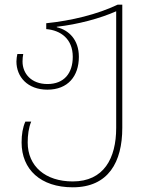

<svg xmlns="http://www.w3.org/2000/svg" viewBox="-20 -548 631 818"><path d="M290 250C442 250 501 142 501 -3V-528H481C395 -487 285 -460 177 -449V-424C239 -419 290 -382 290 -306C290 -236 253 -190 182 -190C114 -190 76 -234 76 -286C76 -297 77 -308 79 -318H54C52 -309 50 -297 50 -286C50 -221 97 -166 182 -166C269 -166 316 -223 316 -306C316 -379 273 -420 222 -432V-434C312 -444 408 -470 475 -500V-3C475 127 422 225 290 225C173 225 98 160 98 59C98 28 102 -4 113 -30H88C77 -5 72 24 72 59C72 174 153 250 290 250Z"/></svg>

Font: Noto Sans Georgian Thin
Style: Regular
Weight: 100
Designer: Monotype Design Team, Akaki Razmadze
Foundry: Google LLC
Version: Version 2.005